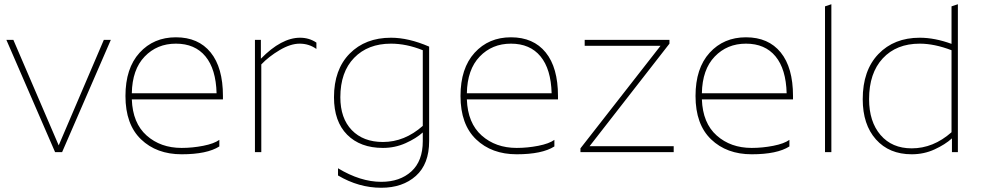

<svg xmlns="http://www.w3.org/2000/svg" viewBox="-20 -718 4629 906"><path d="M240 0 10 -530H43L257 -32L470 -530H503L273 0Z M1015 -27Q957 10 837 10Q719 10 645.5 -60.5Q572 -131 572 -265Q572 -396 638.5 -469Q705 -542 810 -542Q916 -542 974 -470.5Q1032 -399 1032 -265V-249H602Q606 -137 672 -78.5Q738 -20 837 -20Q888 -20 939 -30Q990 -40 1015 -58ZM810 -512Q721 -512 662.5 -451Q604 -390 602 -278H1002Q999 -392 949.5 -452Q900 -512 810 -512Z M1183 -530H1211V-441Q1308 -540 1396 -540Q1439 -540 1473 -517V-487Q1438 -512 1394 -512Q1351 -512 1299.5 -481.5Q1248 -451 1213 -414V0H1183Z M1787 -48Q1889 -48 1975 -124V-481Q1898 -512 1825 -512Q1716 -512 1651 -445Q1586 -378 1586 -259Q1586 -160 1640 -104Q1694 -48 1787 -48ZM2005 -52Q2005 56 1942.5 112Q1880 168 1779 168Q1673 168 1575 110V76Q1681 140 1779 140Q1867 140 1921 91Q1975 42 1975 -52V-93Q1944 -65 1894 -42.5Q1844 -20 1787 -20Q1680 -20 1618 -82.5Q1556 -145 1556 -259Q1556 -390 1630 -465Q1704 -540 1825 -540Q1908 -540 2005 -498Z M2596 -27Q2538 10 2418 10Q2300 10 2226.5 -60.5Q2153 -131 2153 -265Q2153 -396 2219.5 -469Q2286 -542 2391 -542Q2497 -542 2555 -470.5Q2613 -399 2613 -265V-249H2183Q2187 -137 2253 -78.5Q2319 -20 2418 -20Q2469 -20 2520 -30Q2571 -40 2596 -58ZM2391 -512Q2302 -512 2243.5 -451Q2185 -390 2183 -278H2583Q2580 -392 2530.5 -452Q2481 -512 2391 -512Z M3159 0H2719V-18L3097 -502H2739V-530H3139V-512L2762 -28H3159Z M3705 -27Q3647 10 3527 10Q3409 10 3335.5 -60.5Q3262 -131 3262 -265Q3262 -396 3328.5 -469Q3395 -542 3500 -542Q3606 -542 3664 -470.5Q3722 -399 3722 -265V-249H3292Q3296 -137 3362 -78.5Q3428 -20 3527 -20Q3578 -20 3629 -30Q3680 -40 3705 -58ZM3500 -512Q3411 -512 3352.5 -451Q3294 -390 3292 -278H3692Q3689 -392 3639.5 -452Q3590 -512 3500 -512Z M3873 -688 3903 -698V0H3873Z M4320 -512Q4210 -512 4145.5 -442.5Q4081 -373 4081 -250Q4081 -144 4135 -81Q4189 -18 4282 -18Q4384 -18 4470 -94V-481Q4389 -512 4320 -512ZM4472 0V-65Q4440 -36 4390 -13Q4340 10 4282 10Q4176 10 4113.5 -60Q4051 -130 4051 -250Q4051 -386 4125 -463Q4199 -540 4320 -540Q4391 -540 4470 -511V-688L4500 -698V0Z"/></svg>

Font: Roundo ExtraLight
Style: Regular
Weight: 250
Designer: Namrata Goyal (Gurmukhi), Shiva Nallaperumal (Latin)
Foundry: Indian Type Foundry
Version: Version 1.000;PS 1.0;hotconv 1.0.88;makeotf.lib2.5.647800